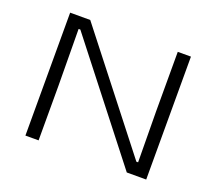

<svg xmlns="http://www.w3.org/2000/svg" viewBox="-110 -789 1056 938"><g transform="rotate(20 418.5 -319.5)"><path d="M209 -639 657.5 -65.5H666.5L664 -330V-639H732.5V0H631.5L179.5 -578.5H170.5L173 -283.5V0H104.5V-639Z"/></g></svg>

Font: Anek Latin Expanded Light
Style: Regular
Weight: 300
Width: 7
Designer: Yesha Goshar
Foundry: Ek Type
Version: Version 1.003